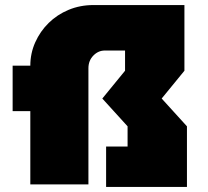

<svg xmlns="http://www.w3.org/2000/svg" viewBox="-20 -730 825 760"><path d="M395 -530Q369 -530 349.5 -510Q330 -490 330 -460V0H100V-290H30V-470H100Q100 -519 119.5 -562.5Q139 -606 172.5 -639Q206 -672 251.5 -691Q297 -710 350 -710H710V-450L620 -340L720 -230V10H400V-150H485V-230L385 -340L475 -450V-530Z"/></svg>

Font: Imperial One
Style: Regular
Weight: 400
Designer: Jovanny Lemonad
Foundry: Jovanny Lemonad
Version: Version 1.000